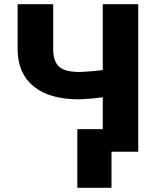

<svg xmlns="http://www.w3.org/2000/svg" viewBox="-20 -731 739 925"><path d="M646 -710.9V0H475.1V-262.7L424.8 -256.3L361.8 -252.4Q218.3 -252.4 142.1 -314.7Q65.9 -377 64.9 -491.2V-710.9H236.3V-493.7Q236.3 -435.5 264.4 -409.9Q292.5 -384.3 361.8 -384.3L376.5 -384.8Q436.5 -387.7 475.1 -394V-710.9ZM517.1 173.8H352.5V-108.9H517.1Z"/></svg>

Font: Roboto
Style: Regular
Weight: 900
Designer: Google
Version: Version 2.001171; 2014